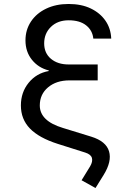

<svg xmlns="http://www.w3.org/2000/svg" viewBox="-20 -760 640 965"><path d="M325 -658Q270 -658 236 -625Q202 -592 202 -542Q202 -493 236 -464.5Q270 -436 325 -436H471V-356H329Q263 -356 221.5 -321Q180 -286 180 -230Q180 -152 296 -117L439 -73Q513 -50 528 0.5Q543 51 501 119L460 185L390 146L433 76Q447 52 442 34Q437 16 409 7L270 -37Q176 -67 130.5 -114Q85 -161 85 -230Q85 -296 124 -344Q163 -392 225 -403V-406Q173 -419 140.5 -459.5Q108 -500 108 -557Q108 -610 135.5 -651.5Q163 -693 212 -716.5Q261 -740 325 -740Q389 -740 436 -717.5Q483 -695 510 -656Q537 -617 539 -566H449Q445 -607 413 -632.5Q381 -658 325 -658Z"/></svg>

Font: JetBrainsMonoNL NFM
Style: Regular
Weight: 400
Monospace: yes
Designer: Philipp Nurullin, Konstantin Bulenkov
Foundry: JetBrains
Version: Version 2.304; ttfautohint (v1.8.4.7-5d5b);Nerd Fonts 3.3.0